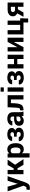

<svg xmlns="http://www.w3.org/2000/svg" viewBox="2670 -3472 1015 6394"><g transform="rotate(-90 3177.0 -274.5)"><path d="M245.1 -221.7 251.5 -189.5H252.9L355 -528.3H508.3L293.9 79.1Q273.9 135.7 235.1 174.6Q196.3 213.4 117.2 213.4Q99.1 213.4 84 210.4Q68.8 207.5 46.4 202.1L63 98.1Q69.3 99.1 76.7 100.1Q84 101.1 89.8 101.1Q127 101.1 144 87.2Q161.1 73.2 173.3 40.5L189.9 -0.5L2.4 -528.3H155.8Z M771 -197.8H716.3V0H574.2V-528.3H716.3V-327.1H766.6L880.4 -528.3H1060.1L887.7 -279.3L1075.7 0H886.2Z M1606 -249.5Q1606 -130.4 1552.7 -60.3Q1499.5 9.8 1400.4 9.8Q1357.9 9.8 1326.7 -4.9Q1295.4 -19.5 1272.9 -48.8L1271.5 -48.3V203.1H1129.4V-528.3H1260.3L1267.1 -466.8Q1291 -502 1323.2 -520Q1355.5 -538.1 1399.4 -538.1Q1499.5 -538.1 1552.7 -462.6Q1606 -387.2 1606 -259.8ZM1463.4 -259.8Q1463.4 -335.9 1439 -381.6Q1414.6 -427.2 1362.3 -427.2Q1329.1 -427.2 1307.1 -414.3Q1285.2 -401.4 1271.5 -376.5V-145.5Q1285.2 -122.6 1307.4 -111.1Q1329.6 -99.6 1363.3 -99.6Q1416 -99.6 1439.7 -139.4Q1463.4 -179.2 1463.4 -249.5Z M1899.9 -315.4Q1937 -315.4 1953.6 -330.3Q1970.2 -345.2 1970.2 -373.5Q1970.2 -399.9 1954.3 -417Q1938.5 -434.1 1900.4 -434.1Q1864.7 -434.1 1844 -418.7Q1823.2 -403.3 1823.2 -376.5H1680.7Q1680.7 -451.2 1740.7 -494.4Q1800.8 -537.6 1893.1 -537.6Q1997.1 -537.6 2054.7 -498.3Q2112.3 -459 2112.3 -383.8Q2112.3 -347.7 2091.3 -318.6Q2070.3 -289.6 2031.2 -272Q2076.2 -255.9 2098.9 -225.3Q2121.6 -194.8 2121.6 -149.4Q2121.6 -73.7 2059.3 -32Q1997.1 9.8 1893.1 9.8Q1800.8 9.8 1736.6 -32Q1672.4 -73.7 1672.4 -156.2H1814.9Q1814.9 -128.4 1836.9 -110.6Q1858.9 -92.8 1900.9 -92.8Q1940.9 -92.8 1960.2 -111.6Q1979.5 -130.4 1979.5 -158.7Q1979.5 -193.8 1960.2 -209.2Q1940.9 -224.6 1899.9 -224.6H1823.7V-315.4Z M2518.1 0Q2511.7 -14.6 2506.8 -30.8Q2502 -46.9 2499 -64Q2474.1 -30.3 2439 -10.3Q2403.8 9.8 2356 9.8Q2276.9 9.8 2231.9 -32.5Q2187 -74.7 2187 -148.9Q2187 -228 2245.6 -270Q2304.2 -312 2421.4 -312H2494.1V-354Q2494.1 -393.1 2474.4 -413.6Q2454.6 -434.1 2414.6 -434.1Q2378.4 -434.1 2359.6 -417.7Q2340.8 -401.4 2340.8 -371.1H2198.7Q2198.7 -441.9 2260 -490Q2321.3 -538.1 2423.8 -538.1Q2520.5 -538.1 2578.9 -491Q2637.2 -443.8 2637.2 -353V-134.8Q2637.2 -96.7 2642.8 -64.7Q2648.4 -32.7 2660.6 0ZM2394.5 -95.2Q2427.2 -95.2 2453.4 -108.9Q2479.5 -122.6 2494.1 -144V-231.4H2421.4Q2374.5 -231.4 2351.8 -209.2Q2329.1 -187 2329.1 -153.8Q2329.1 -127 2346.4 -111.1Q2363.8 -95.2 2394.5 -95.2Z M3204.6 -528.3V0H3062V-418H2940.4L2935.5 -303.2Q2928.2 -140.6 2884 -70.3Q2839.8 0 2723.6 0H2701.2L2699.2 -112.3L2714.4 -112.8Q2763.2 -112.8 2775.1 -148.7Q2787.1 -184.6 2793 -303.2L2802.7 -528.3Z M3463.4 0H3320.8V-528.3H3463.4ZM3463.4 -654.8H3320.8V-761.7H3463.4Z M3786.6 -315.4Q3823.7 -315.4 3840.3 -330.3Q3856.9 -345.2 3856.9 -373.5Q3856.9 -399.9 3841.1 -417Q3825.2 -434.1 3787.1 -434.1Q3751.5 -434.1 3730.7 -418.7Q3710 -403.3 3710 -376.5H3567.4Q3567.4 -451.2 3627.4 -494.4Q3687.5 -537.6 3779.8 -537.6Q3883.8 -537.6 3941.4 -498.3Q3999 -459 3999 -383.8Q3999 -347.7 3978 -318.6Q3957 -289.6 3918 -272Q3962.9 -255.9 3985.6 -225.3Q4008.3 -194.8 4008.3 -149.4Q4008.3 -73.7 3946 -32Q3883.8 9.8 3779.8 9.8Q3687.5 9.8 3623.3 -32Q3559.1 -73.7 3559.1 -156.2H3701.7Q3701.7 -128.4 3723.6 -110.6Q3745.6 -92.8 3787.6 -92.8Q3827.6 -92.8 3846.9 -111.6Q3866.2 -130.4 3866.2 -158.7Q3866.2 -193.8 3846.9 -209.2Q3827.6 -224.6 3786.6 -224.6H3710.4V-315.4Z M4552.7 0H4410.2V-205.1H4236.3V0H4093.8V-528.3H4236.3V-314.5H4410.2V-528.3H4552.7Z M4978.5 -528.3H5120.6V0H4978.5V-325.2L4977.1 -325.7L4803.2 0H4660.6V-528.3H4803.2V-204.1L4804.7 -203.6Z M5228 -528.3H5370.6V-109.4H5545.4V-528.3H5688V-108.9H5767.6L5757.8 156.7H5625.5V0H5228Z M6289.6 -528.3V0H6147.9V-185.1H6062L5958.5 0H5814.5L5931.2 -208.5Q5881.8 -230.5 5856.2 -267.3Q5830.6 -304.2 5830.6 -353Q5830.6 -431.6 5890.9 -480Q5951.2 -528.3 6057.1 -528.3ZM5973.1 -349.1Q5973.1 -321.3 5993.9 -301.3Q6014.6 -281.2 6054.7 -281.2H6147.9V-419.4H6057.1Q6016.1 -419.4 5994.6 -398.2Q5973.1 -377 5973.1 -349.1Z"/></g></svg>

Font: Roboto Web
Style: Bold
Weight: 700
Designer: Google
Version: Version 1.200310; 2013